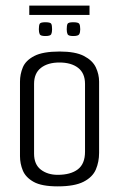

<svg xmlns="http://www.w3.org/2000/svg" viewBox="-20 -658 423 682"><path d="M185 4Q128 4 99.5 -12Q71 -28 61 -52.5Q51 -77 51 -103V-368Q51 -394 61 -418.5Q71 -443 101.5 -459Q132 -475 192 -475Q248 -475 278.5 -459Q309 -443 320.5 -418.5Q332 -394 332 -368V-115Q332 -83 320.5 -56Q309 -29 277 -12.5Q245 4 185 4ZM185 -37Q231 -37 256.5 -56.5Q282 -76 282 -119V-360Q282 -398 257.5 -417Q233 -436 191 -436Q150 -436 125.5 -417Q101 -398 101 -360V-112Q101 -74 125 -55.5Q149 -37 185 -37ZM240 -530Q223 -530 220 -536.5Q217 -543 217 -554Q217 -568 220 -573.5Q223 -579 240 -579Q258 -579 261.5 -573.5Q265 -568 265 -554Q265 -543 261.5 -536.5Q258 -530 240 -530ZM141 -530Q124 -530 121 -536.5Q118 -543 118 -554Q118 -568 121 -573.5Q124 -579 141 -579Q159 -579 162 -573.5Q165 -568 165 -554Q165 -543 162 -536.5Q159 -530 141 -530ZM84 -605V-638H298V-605Z"/></svg>

Font: Smooch Sans
Style: Regular
Weight: 400
Designer: Robert E. Leuschke
Foundry: Robert E. Leuschke
Version: Version 1.010; ttfautohint (v1.8.3)